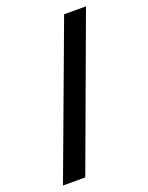

<svg xmlns="http://www.w3.org/2000/svg" viewBox="-138 -790 669 866"><g transform="rotate(-20 197.0 -357.0)"><path d="M385 -719H280L11 5H118Z"/></g></svg>

Font: Noto Sans Ethiopic Cond SemBd
Style: Regular
Weight: 600
Width: 3
Designer: Monotype Design Team
Foundry: Monotype Imaging Inc.
Version: Version 2.102